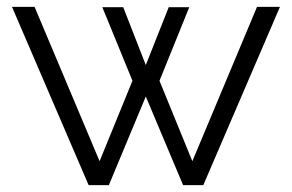

<svg xmlns="http://www.w3.org/2000/svg" viewBox="-20 -541 853 561"><path d="M731 -521H798L574 0H515L406 -259L298 0H239L15 -521H81L271 -70L367 -305L279 -520H340L406 -351L473 -520H533L446 -305L542 -70Z"/></svg>

Font: Raleway
Style: Regular
Weight: 400
Designer: Matt McInerney, Pablo Impallari, Rodrigo Fuenzalida
Foundry: Matt McInerney, Pablo Impallari, Rodrigo Fuenzalida
Version: Version 4.101;RELEASE